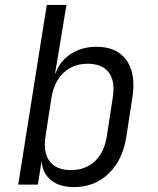

<svg xmlns="http://www.w3.org/2000/svg" viewBox="-20 -750 640 780"><path d="M522 -404Q522 -379 518 -356L493 -193Q478 -99 421 -44.5Q364 10 281 10Q221 10 186.5 -18.5Q152 -47 149 -97L134 0H54L170 -730H250L224 -573L204 -453H206Q224 -503 268.5 -531.5Q313 -560 372 -560Q444 -560 483 -518.5Q522 -477 522 -404ZM438 -353Q441 -373 441 -389Q441 -438 414 -464.5Q387 -491 336 -491Q277 -491 238.5 -454.5Q200 -418 189 -353L165 -197Q162 -179 162 -163Q162 -113 189.5 -86Q217 -59 268 -59Q327 -59 365.5 -95Q404 -131 414 -197Z"/></svg>

Font: JetBrains Mono Semi Light
Style: Italic
Weight: 350
Italic angle: -9°
Monospace: yes
Designer: Philipp Nurullin, Konstantin Bulenkov
Foundry: JetBrains
Version: 2.002